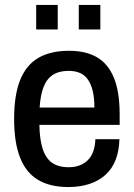

<svg xmlns="http://www.w3.org/2000/svg" viewBox="-20 -743 540 775"><path d="M256 12Q182 12 133.5 -17Q85 -46 61 -107Q37 -168 37 -263Q37 -360 61.5 -420.5Q86 -481 135 -509.5Q184 -538 259 -538Q327 -538 372 -511.5Q417 -485 440 -428.5Q463 -372 463 -281V-239H139Q140 -181 152 -143Q164 -105 189.5 -86.5Q215 -68 257 -68Q282 -68 301.5 -75.5Q321 -83 335 -97Q349 -111 356.5 -132.5Q364 -154 365 -181H462Q461 -135 447 -98.5Q433 -62 406 -37.5Q379 -13 341 -0.5Q303 12 256 12ZM140 -309H361Q361 -349 354 -377Q347 -405 334 -423Q321 -441 301.5 -449Q282 -457 257 -457Q218 -457 193 -440.5Q168 -424 155.5 -391Q143 -358 140 -309ZM126 -624V-723H213V-624ZM298 -624V-723H385V-624Z"/></svg>

Font: Archivo SemiCondensed Medium
Style: Regular
Weight: 500
Width: 4
Designer: Hector Gatti
Foundry: Omnibus-Type
Version: Version 2.001